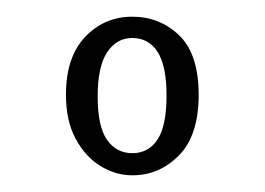

<svg xmlns="http://www.w3.org/2000/svg" viewBox="-20 -790 318 230"><path d="M138.5 -580Q118.5 -580 100.2 -591.2Q82 -602.5 70.5 -624Q59 -645.5 59 -676.5Q59 -721.5 82 -745.8Q105 -770 138.5 -770Q171.5 -770 194.8 -747.5Q218 -725 218 -676.5Q218 -628 194.5 -604Q171 -580 138.5 -580ZM138.5 -606.5Q158 -606.5 168.8 -623Q179.5 -639.5 179.5 -675.5Q179.5 -711 168.8 -727.8Q158 -744.5 138.5 -744.5Q119.5 -744.5 108.2 -727.2Q97 -710 97 -674.5Q97 -638.5 108.2 -622.5Q119.5 -606.5 138.5 -606.5Z"/></svg>

Font: Imbue 24pt Light
Style: Regular
Weight: 300
Designer: Tyler Finck
Foundry: Etcetera Type Company
Version: Version 1.102